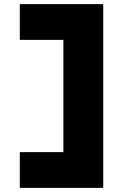

<svg xmlns="http://www.w3.org/2000/svg" viewBox="-20 -720 645 930"><path d="M76 190V17H293L287 25V-539L297 -527H76V-700H480V190Z"/></svg>

Font: Lexend Mega ExtraBold
Style: Regular
Weight: 800
Designer: Bonnie Shaver-Troup, Thomas Jockin
Foundry: Lexend
Version: Version 1.007